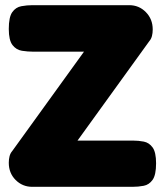

<svg xmlns="http://www.w3.org/2000/svg" viewBox="-20 -712 638 743"><path d="M105 11Q67 11 40.5 -15.5Q14 -42 14 -82Q14 -96 17 -107.5Q20 -119 27 -127L305 -512H109Q87 -512 65 -515.5Q43 -519 28.5 -537.5Q14 -556 14 -600Q14 -646 27.5 -665Q41 -684 62.5 -688Q84 -692 106 -692H480Q518 -692 544.5 -665Q571 -638 571 -598Q571 -584 568 -572.5Q565 -561 558 -553L280 -168H494Q516 -168 536.5 -164Q557 -160 570.5 -141.5Q584 -123 584 -80Q584 -35 570.5 -16Q557 3 536 7Q515 11 492 11Z"/></svg>

Font: Fredoka Light
Style: Bold
Weight: 700
Version: Version 2.001